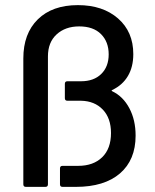

<svg xmlns="http://www.w3.org/2000/svg" viewBox="-20 -729 603 749"><path d="M71 -10V-501Q71 -598 127.5 -653.5Q184 -709 284 -709Q381 -709 440.5 -657Q500 -605 500 -518Q500 -468 479 -432.5Q458 -397 418 -378Q413 -376 418 -373Q460 -353 484.5 -307Q509 -261 509 -200Q509 -105 448 -52.5Q387 0 276 0H224Q214 0 214 -10V-72Q214 -82 224 -82H285Q344 -82 378.5 -115.5Q413 -149 413 -210Q413 -268 381 -301.5Q349 -335 296 -336H243Q233 -336 233 -346V-402Q233 -412 243 -412H296Q346 -412 375 -440.5Q404 -469 404 -517Q404 -566 374 -596Q344 -626 289 -626Q235 -626 201 -595Q167 -564 167 -509V-10Q167 0 157 0H81Q71 0 71 -10Z"/></svg>

Font: Amber EN Medium
Style: Regular
Weight: 500
Designer: Jeremy Tribby
Foundry: Tribby Type Co.
Version: Version 1.403 November 24, 2021